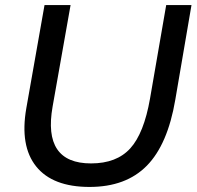

<svg xmlns="http://www.w3.org/2000/svg" viewBox="-20 -730 777 759"><path d="M637 -710H737L673 -336Q643 -159 560.5 -75Q478 9 334 9Q188 9 123 -72Q58 -153 84 -302L156 -710H259L188 -309Q148 -84 340 -84Q441 -84 495 -143.5Q549 -203 573 -340Z"/></svg>

Font: Livvic Medium
Style: Italic
Weight: 500
Italic angle: -10°
Designer: Jacques Le Bailly, Baron von Fonthausen
Version: Version 1.001; ttfautohint (v1.8.2)